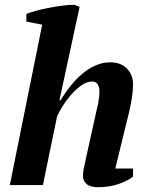

<svg xmlns="http://www.w3.org/2000/svg" viewBox="-20 -772 621 801"><path d="M90 -682V-714Q105 -720 128.5 -726.5Q152 -733 179.5 -738.5Q207 -744 236 -748Q265 -752 291 -752L312 -743L228 -354H233Q252 -386 275.5 -415Q299 -444 325 -465.5Q351 -487 380 -499.5Q409 -512 439 -512Q485 -512 510 -485.5Q535 -459 535 -420Q535 -393 530 -362Q525 -331 518 -302L461 -69H535V-35Q515 -19 476.5 -5Q438 9 389 9Q356 9 341 -4.5Q326 -18 326 -37Q326 -55 330.5 -74Q335 -93 340 -118L377 -285Q384 -316 389.5 -341.5Q395 -367 395 -390Q395 -408 387.5 -420Q380 -432 365 -432Q342 -432 319 -415.5Q296 -399 276 -376Q256 -353 240.5 -328Q225 -303 218 -286L159 0H21L156 -669Z"/></svg>

Font: PT Serif
Style: Bold Italic
Weight: 700
Italic angle: -12°
Designer: A.Korolkova, O.Umpeleva, V.Yefimov
Foundry: ParaType Ltd
Version: Version 1.000W OFL